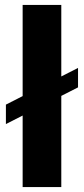

<svg xmlns="http://www.w3.org/2000/svg" viewBox="-20 -760 341 780"><path d="M229 -740V0H72V-740ZM297 -484V-405L4 -256V-335Z"/></svg>

Font: Pathway Extreme 72pt
Style: Bold
Weight: 700
Designer: Eduardo Rodriguez Tunni
Foundry: Eduardo Rodriguez Tunni
Version: Version 1.001;gftools[0.9.26]